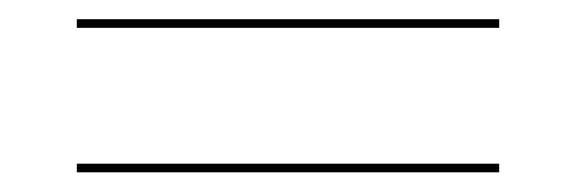

<svg xmlns="http://www.w3.org/2000/svg" viewBox="-20 -485 600 200"><path d="M60 -465H500V-456H60ZM60 -314.5H500V-305.5H60Z"/></svg>

Font: Bodoni* 24pt
Style: Regular
Weight: 400
Version: Version 2.3